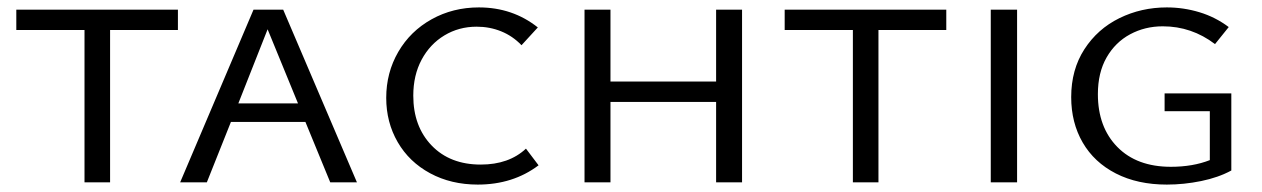

<svg xmlns="http://www.w3.org/2000/svg" viewBox="-20 -492 3405 518"><path d="M460 -411H277V0H208V-411H24V-466H460Z M804 -163H603L538 0H466L664 -466H744L943 0H871ZM784 -213 702 -413 623 -213Z M1022 -228Q1022 -296 1054.5 -352Q1087 -408 1144.5 -440Q1202 -472 1272 -472Q1363 -472 1431 -418L1387 -370Q1363 -395 1332 -407.5Q1301 -420 1266 -420Q1218 -420 1179 -396.5Q1140 -373 1117.5 -331Q1095 -289 1095 -234Q1095 -151 1144.5 -99.5Q1194 -48 1277 -48Q1353 -48 1399 -91L1433 -46Q1364 6 1269 6Q1197 6 1140.5 -24.5Q1084 -55 1053 -108.5Q1022 -162 1022 -228Z M1982 -466V0H1912V-217H1627V0H1557V-466H1627V-272H1912V-466Z M2533 -411H2350V0H2281V-411H2097V-466H2533Z M2653 -466H2724V0H2653Z M3302 -240V-32Q3267 -13 3220.5 -3.5Q3174 6 3128 6Q3049 6 2990.5 -24Q2932 -54 2901 -107.5Q2870 -161 2870 -230Q2870 -304 2905.5 -359Q2941 -414 3000 -443Q3059 -472 3128 -472Q3173 -472 3216 -459Q3259 -446 3295 -419L3258 -373Q3195 -421 3117 -421Q3069 -421 3029 -399.5Q2989 -378 2965.5 -337Q2942 -296 2942 -238Q2942 -149 2994.5 -95.5Q3047 -42 3139 -42Q3198 -42 3244 -60V-192H3122V-240Z"/></svg>

Font: Ysabeau SC
Style: Regular
Weight: 400
Designer: Christian Thalmann (Catharsis Fonts)
Version: Version 0.003